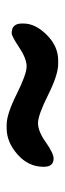

<svg xmlns="http://www.w3.org/2000/svg" viewBox="171 -627 195 577"><g transform="rotate(-90 268.5 -338.5)"><path d="M171.4 -416H182.1Q213.9 -416 273.9 -386Q334 -356 357.4 -356Q380.9 -356 414.6 -378.4Q448.2 -400.9 457.5 -400.9Q486.3 -400.9 486.3 -370.6V-365.2Q486.3 -329.6 452.1 -295.4Q418 -261.2 375.5 -261.2H364.7Q332 -261.2 271.5 -291.5Q210.9 -321.8 186.8 -321.8Q162.6 -321.8 129.4 -298.3Q96.2 -274.9 80.6 -274.9Q55.7 -274.9 55.7 -304.7Q55.7 -350.6 92.8 -383.3Q129.9 -416 171.4 -416Z"/></g></svg>

Font: Averia Libre
Style: Bold
Weight: 700
Version: Version 1.002